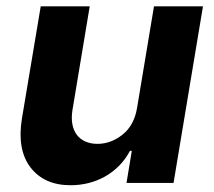

<svg xmlns="http://www.w3.org/2000/svg" viewBox="-20 -565 662 593"><path d="M47.6 -198.2 105.8 -545.5H257.1L203.8 -225.1Q199.9 -201 203.5 -181.6Q207 -162.3 217.2 -148.8Q227.3 -135.3 243.6 -128Q259.9 -120.7 281.2 -120.7Q322.4 -120.7 358.3 -149.1Q394.5 -177.6 403.4 -232.2L455.6 -545.5H606.9L516 0H370.7L387.1 -99.1H381.4Q367.9 -73.5 348.4 -53.6Q328.8 -33.7 305 -20.2Q281.2 -6.7 254.1 0.2Q226.9 7.1 198.2 7.1Q116.5 7.1 74.2 -47.9Q32.3 -103 47.6 -198.2Z"/></svg>

Font: Inter P
Style: Bold Italic
Weight: 700
Italic angle: 9.39999°
Designer: Rasmus Andersson
Foundry: rsms
Version: Version 3.018;git-588b23468